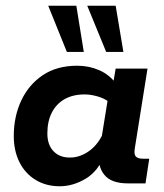

<svg xmlns="http://www.w3.org/2000/svg" viewBox="-20 -639 573 669"><path d="M188 10Q140 10 103.5 -12.5Q67 -35 47.5 -74.5Q28 -114 28 -165Q28 -233 54 -288.5Q80 -344 129 -377Q178 -410 249 -410Q290 -410 325.5 -394.5Q361 -379 384 -348L372 -335L383 -400H494L450 -124Q446 -102 453 -94Q460 -86 478 -86H500L487 0H426Q367 0 343 -30.5Q319 -61 326 -107L329 -126L344 -99Q322 -42 278 -16Q234 10 188 10ZM224 -90Q259 -90 291.5 -113.5Q324 -137 343 -183L332 -147L358 -308V-285Q342 -297 318.5 -303.5Q295 -310 275 -310Q234 -310 205 -293.5Q176 -277 160.5 -246.5Q145 -216 145 -174Q145 -135 166 -112.5Q187 -90 224 -90ZM350 -458 284 -619H383L410 -458ZM213 -458 148 -619H246L272 -458Z"/></svg>

Font: Rokkitt SemiBold
Style: Bold Italic
Weight: 700
Italic angle: -9°
Version: Version 3.103